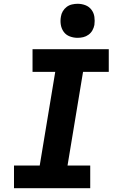

<svg xmlns="http://www.w3.org/2000/svg" viewBox="-20 -995 640 1015"><path d="M54 0V-120H190L272 -615H152V-735H555V-615H419L337 -120H457V0ZM390 -795Q369 -795 349 -802.5Q329 -810 317 -826.5Q305 -843 301.5 -864Q298 -885 302 -907Q304 -922 312 -935.5Q320 -949 332.5 -958.5Q345 -968 360.5 -971.5Q376 -975 390 -975Q412 -975 431.5 -967.5Q451 -960 463.5 -943.5Q476 -927 479 -906Q482 -885 479 -863Q476 -848 468.5 -834.5Q461 -821 448 -811.5Q435 -802 420 -798.5Q405 -795 390 -795Z"/></svg>

Font: Iosevka Curly Slab HvEx
Style: Italic
Weight: 900
Width: 7
Italic angle: -9°
Monospace: yes
Designer: Belleve Invis
Foundry: Belleve Invis
Version: Version 11.1.0; ttfautohint (v1.8.3)